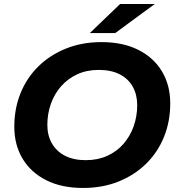

<svg xmlns="http://www.w3.org/2000/svg" viewBox="-20 -921 884 953"><path d="M392 12Q286 12 209.5 -26.5Q133 -65 92 -133.5Q51 -202 51 -292Q51 -382 82 -458.5Q113 -535 170.5 -591.5Q228 -648 307.5 -680Q387 -712 484 -712Q590 -712 666.5 -673.5Q743 -635 784 -566.5Q825 -498 825 -408Q825 -318 794 -241.5Q763 -165 705.5 -108.5Q648 -52 568.5 -20Q489 12 392 12ZM406 -126Q465 -126 512.5 -147.5Q560 -169 593 -207Q626 -245 643.5 -294.5Q661 -344 661 -399Q661 -451 639 -490.5Q617 -530 574.5 -552Q532 -574 470 -574Q411 -574 364 -552.5Q317 -531 283.5 -493Q250 -455 232.5 -405.5Q215 -356 215 -301Q215 -249 237.5 -209.5Q260 -170 302.5 -148Q345 -126 406 -126ZM426 -757 576 -901H748L552 -757Z"/></svg>

Font: MOST Montserrat
Style: Bold Italic
Weight: 700
Italic angle: -11.3°
Designer: Julieta Ulanovsky
Foundry: Julieta Ulanovsky
Version: Version 8.000;March 11, 2024;FontCreator 15.0.0.2926 64-bit